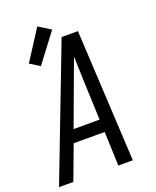

<svg xmlns="http://www.w3.org/2000/svg" viewBox="-164 -919 817 1007"><g transform="rotate(-20 244.0 -415.5)"><path d="M-12 0 270 -735H361L400 0H319L312 -190H139L68 0ZM309 -260 300 -490Q299 -522 298 -553.5Q297 -585 296 -616Q284 -585 272.5 -553.5Q261 -522 249 -490L164 -260ZM116 -629 61 -663 169 -831 237 -789Z"/></g></svg>

Font: Iosevka SS04 Oblique
Style: Regular
Weight: 400
Italic angle: -9°
Monospace: yes
Designer: Belleve Invis
Foundry: Belleve Invis
Version: Version 19.0.0; ttfautohint (v1.8.4)